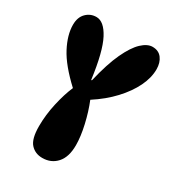

<svg xmlns="http://www.w3.org/2000/svg" viewBox="-181 -838 852 947"><g transform="rotate(30 245.0 -364.5)"><path d="M209 9Q168 9 142.5 -19Q117 -47 117 -119Q117 -183 132 -250Q147 -317 168 -365Q82 -445 47 -512Q12 -579 12 -636Q12 -679 36 -703Q60 -727 94 -727Q137 -727 171.5 -661.5Q206 -596 226 -445H230Q255 -551 285 -615Q315 -679 346.5 -708.5Q378 -738 407 -738Q442 -738 460.5 -713.5Q479 -689 479 -651Q479 -603 454 -551.5Q429 -500 382.5 -450Q336 -400 271 -358Q293 -304 307.5 -240.5Q322 -177 322 -128Q322 -61 290.5 -26Q259 9 209 9Z"/></g></svg>

Font: DynaPuff Condensed Medium
Style: Regular
Weight: 500
Width: 3
Designer: Toshi Omagari, Jennifer Daniel
Foundry: Google Fonts
Version: Version 2.000; ttfautohint (v1.8.4.7-5d5b)